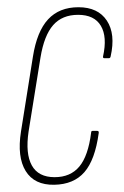

<svg xmlns="http://www.w3.org/2000/svg" viewBox="-20 -505 343 531"><path d="M130 6Q75 7 51 -32Q27 -71 38 -141L71 -348Q82 -418 113 -451.5Q144 -485 197 -485Q251 -485 275.5 -448Q300 -411 286 -349Q285 -344 281 -344H269Q264 -344 265 -349Q277 -403 259 -433.5Q241 -464 196 -464Q152 -464 127 -435.5Q102 -407 92 -346L59 -141Q50 -80 68 -47.5Q86 -15 131 -15Q175 -15 199.5 -44.5Q224 -74 232 -138Q232 -143 236 -143H249Q254 -143 253 -137Q243 -63 213.5 -29Q184 5 130 6Z"/></svg>

Font: Sofia Sans Extra Condensed Thin
Style: Italic
Weight: 250
Italic angle: -9°
Version: Version 4.100